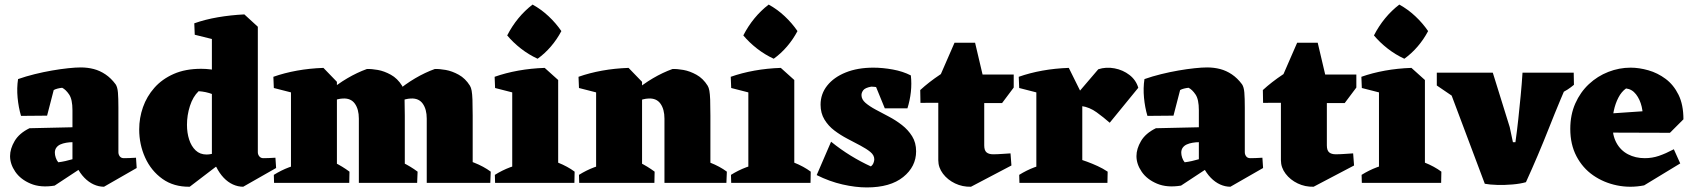

<svg xmlns="http://www.w3.org/2000/svg" viewBox="-20 -800 7398 840"><path d="M435 17Q412 17 390 7Q368 -3 349 -22.5Q330 -42 316 -70L297 -73V-318Q297 -365 282.5 -386.5Q268 -408 252 -416Q242 -415 232 -412.5Q222 -410 215 -406L186 -294L72 -293Q61 -330 57 -372.5Q53 -415 59 -454Q93 -466 131.5 -475.5Q170 -485 207.5 -491.5Q245 -498 278 -501.5Q311 -505 333 -505Q363 -505 390 -498Q417 -491 441.5 -474.5Q466 -458 486 -431Q494 -419 496 -395Q498 -371 498 -329V-134Q498 -124 504 -116Q510 -108 522 -108Q534 -108 545.5 -108.5Q557 -109 575 -110L578 -65ZM219 12Q158 22 114 3.5Q70 -15 47 -48.5Q24 -82 24 -117Q24 -149 44 -183Q64 -217 109 -239L331 -244V-178H299Q284 -178 269.5 -175.5Q255 -173 244 -168Q233 -163 226.5 -154Q220 -145 220 -132Q220 -122 224 -110Q228 -98 235 -90Q251 -92 266.5 -95.5Q282 -99 297.5 -103.5Q313 -108 325 -111L342 -69Z M810 17Q740 18 690.5 -17.5Q641 -53 615 -110.5Q589 -168 589 -234Q589 -284 605.5 -331Q622 -378 655.5 -416Q689 -454 740 -476.5Q791 -499 860 -499Q902 -499 942.5 -488.5Q983 -478 1026 -456L1004 -315Q986 -340 962 -358.5Q938 -377 909.5 -388Q881 -399 849 -401Q824 -377 811 -336.5Q798 -296 798 -254Q798 -219 807.5 -189.5Q817 -160 836 -142Q855 -124 884 -124Q904 -124 934 -134.5Q964 -145 996 -168L988 -119ZM1044 17Q1021 17 999 7Q977 -3 958.5 -22.5Q940 -42 926 -70L907 -73V-679L1049 -737L1108 -683V-134Q1108 -124 1114.5 -116Q1121 -108 1132 -108Q1144 -108 1155.5 -108.5Q1167 -109 1185 -110L1188 -65ZM832 -648 830 -698Q878 -715 933.5 -724.5Q989 -734 1049 -737L1044 -651L957 -617Z M1253 0V-445L1395 -503L1454 -442V0ZM1550 0V-281Q1550 -322 1532.5 -346.5Q1515 -371 1480 -369Q1457 -368 1431.5 -356.5Q1406 -345 1381 -328.5Q1356 -312 1332 -294L1331 -315Q1371 -360 1413.5 -396Q1456 -432 1499.5 -457.5Q1543 -483 1585 -498Q1605 -499 1633 -494Q1661 -489 1690 -473Q1719 -457 1739 -425Q1744 -417 1746.5 -403Q1749 -389 1750 -364Q1751 -339 1751 -294V0ZM1847 0V-281Q1847 -322 1829.5 -346.5Q1812 -371 1777 -369Q1754 -368 1728.5 -356.5Q1703 -345 1678 -328.5Q1653 -312 1629 -294L1628 -315Q1668 -360 1710.5 -396Q1753 -432 1796.5 -457.5Q1840 -483 1882 -498Q1902 -499 1930 -494Q1958 -489 1987 -473Q2016 -457 2036 -425Q2041 -417 2043.5 -403Q2046 -389 2047 -364Q2048 -339 2048 -294V0ZM1178 -415 1176 -464Q1224 -481 1279.5 -491Q1335 -501 1395 -503L1390 -417L1303 -383ZM1179 0 1178 -35Q1210 -55 1244.5 -68Q1279 -81 1310 -88L1302 0ZM1345 0 1378 -115Q1411 -105 1444.5 -88.5Q1478 -72 1509 -49L1508 0ZM1642 0 1675 -115Q1708 -105 1742 -88.5Q1776 -72 1807 -49L1805 0ZM1946 0 1979 -115Q2012 -105 2054 -88.5Q2096 -72 2127 -49L2125 0Z M2221 0V-445L2363 -503L2422 -450V0ZM2146 0 2145 -35Q2177 -55 2211.5 -68Q2246 -81 2277 -88L2269 0ZM2314 0 2347 -115Q2380 -105 2421.5 -88.5Q2463 -72 2494 -49L2493 0ZM2146 -415 2144 -464Q2192 -481 2247.5 -491Q2303 -501 2363 -503L2358 -417L2271 -383ZM2332 -543Q2293 -561 2259 -587.5Q2225 -614 2199 -645Q2220 -686 2248 -720Q2276 -754 2310 -780Q2348 -759 2380 -729Q2412 -699 2436 -664Q2417 -628 2390.5 -597Q2364 -566 2332 -543Z M2588 0V-445L2730 -503L2789 -442V0ZM2887 0V-281Q2887 -322 2869.5 -346.5Q2852 -371 2817 -369Q2794 -368 2768.5 -356.5Q2743 -345 2718 -328.5Q2693 -312 2669 -294L2668 -315Q2708 -360 2750.5 -396Q2793 -432 2836.5 -457.5Q2880 -483 2922 -498Q2942 -499 2970 -494Q2998 -489 3027 -473Q3056 -457 3076 -425Q3081 -417 3083.5 -403Q3086 -389 3087 -364Q3088 -339 3088 -294V0ZM2513 -415 2511 -464Q2559 -481 2614.5 -491Q2670 -501 2730 -503L2725 -417L2638 -383ZM2514 0 2513 -35Q2545 -55 2579.5 -68Q2614 -81 2645 -88L2637 0ZM2680 0 2713 -115Q2746 -105 2779.5 -88.5Q2813 -72 2844 -49L2843 0ZM2979 0 3012 -115Q3045 -105 3087 -88.5Q3129 -72 3160 -49L3158 0Z M3254 0V-445L3396 -503L3455 -450V0ZM3179 0 3178 -35Q3210 -55 3244.5 -68Q3279 -81 3310 -88L3302 0ZM3347 0 3380 -115Q3413 -105 3454.5 -88.5Q3496 -72 3527 -49L3526 0ZM3179 -415 3177 -464Q3225 -481 3280.5 -491Q3336 -501 3396 -503L3391 -417L3304 -383ZM3365 -543Q3326 -561 3292 -587.5Q3258 -614 3232 -645Q3253 -686 3281 -720Q3309 -754 3343 -780Q3381 -759 3413 -729Q3445 -699 3469 -664Q3450 -628 3423.5 -597Q3397 -566 3365 -543Z M3772 20Q3723 20 3666 7Q3609 -6 3553 -34L3616 -180Q3658 -146 3702 -119Q3746 -92 3790 -72Q3798 -78 3801.5 -87Q3805 -96 3805 -103Q3805 -121 3788 -135Q3771 -149 3744.5 -163Q3718 -177 3687.5 -193Q3657 -209 3630.5 -229Q3604 -249 3587 -277Q3570 -305 3570 -342Q3570 -389 3599 -425.5Q3628 -462 3680 -483Q3732 -504 3801 -504Q3841 -504 3885.5 -496Q3930 -488 3965 -470L3928 -379Q3898 -397 3860.5 -408.5Q3823 -420 3792 -421Q3765 -416 3757 -405.5Q3749 -395 3749 -384Q3749 -365 3766.5 -350Q3784 -335 3811 -320.5Q3838 -306 3868.5 -290Q3899 -274 3926 -253Q3953 -232 3970.5 -204Q3988 -176 3988 -138Q3988 -71 3931.5 -25.5Q3875 20 3772 20ZM3851 -326 3788 -480 3965 -470Q3969 -434 3965 -397.5Q3961 -361 3950 -326Z M4228 17Q4191 18 4158.5 2.5Q4126 -13 4105.5 -40Q4085 -67 4085 -99V-450L4156 -613H4246L4286 -443V-164Q4286 -142 4296 -133.5Q4306 -125 4325 -125Q4342 -125 4363 -126.5Q4384 -128 4401 -129L4405 -76ZM4007 -350 4006 -406Q4044 -441 4093.5 -474Q4143 -507 4204 -540L4232 -426L4228 -351ZM4242 -349V-474H4415V-417L4364 -349Z M4514 0V-445L4656 -503L4715 -384V0ZM4590 -246 4626 -311 4785 -497Q4819 -508 4856 -501Q4893 -494 4921.5 -472Q4950 -450 4960 -416L4835 -263Q4809 -286 4778 -308.5Q4747 -331 4712 -336ZM4439 -415 4437 -464Q4485 -481 4540.5 -491Q4596 -501 4656 -503L4651 -417L4564 -383ZM4440 0 4439 -35Q4471 -55 4505.5 -68Q4540 -81 4571 -88L4563 0ZM4658 0 4691 -107Q4713 -101 4736 -92.5Q4759 -84 4782 -73.5Q4805 -63 4826 -49L4825 0Z M5363 17Q5340 17 5318 7Q5296 -3 5277 -22.5Q5258 -42 5244 -70L5225 -73V-318Q5225 -365 5210.5 -386.5Q5196 -408 5180 -416Q5170 -415 5160 -412.5Q5150 -410 5143 -406L5114 -294L5000 -293Q4989 -330 4985 -372.5Q4981 -415 4987 -454Q5021 -466 5059.5 -475.5Q5098 -485 5135.5 -491.5Q5173 -498 5206 -501.5Q5239 -505 5261 -505Q5291 -505 5318 -498Q5345 -491 5369.5 -474.5Q5394 -458 5414 -431Q5422 -419 5424 -395Q5426 -371 5426 -329V-134Q5426 -124 5432 -116Q5438 -108 5450 -108Q5462 -108 5473.5 -108.5Q5485 -109 5503 -110L5506 -65ZM5147 12Q5086 22 5042 3.5Q4998 -15 4975 -48.5Q4952 -82 4952 -117Q4952 -149 4972 -183Q4992 -217 5037 -239L5259 -244V-178H5227Q5212 -178 5197.5 -175.5Q5183 -173 5172 -168Q5161 -163 5154.5 -154Q5148 -145 5148 -132Q5148 -122 5152 -110Q5156 -98 5163 -90Q5179 -92 5194.5 -95.5Q5210 -99 5225.5 -103.5Q5241 -108 5253 -111L5270 -69Z M5727 17Q5690 18 5657.5 2.5Q5625 -13 5604.5 -40Q5584 -67 5584 -99V-450L5655 -613H5745L5785 -443V-164Q5785 -142 5795 -133.5Q5805 -125 5824 -125Q5841 -125 5862 -126.5Q5883 -128 5900 -129L5904 -76ZM5506 -350 5505 -406Q5543 -441 5592.5 -474Q5642 -507 5703 -540L5731 -426L5727 -351ZM5741 -349V-474H5914V-417L5863 -349Z M6013 0V-445L6155 -503L6214 -450V0ZM5938 0 5937 -35Q5969 -55 6003.5 -68Q6038 -81 6069 -88L6061 0ZM6106 0 6139 -115Q6172 -105 6213.5 -88.5Q6255 -72 6286 -49L6285 0ZM5938 -415 5936 -464Q5984 -481 6039.5 -491Q6095 -501 6155 -503L6150 -417L6063 -383ZM6124 -543Q6085 -561 6051 -587.5Q6017 -614 5991 -645Q6012 -686 6040 -720Q6068 -754 6102 -780Q6140 -759 6172 -729Q6204 -699 6228 -664Q6209 -628 6182.5 -597Q6156 -566 6124 -543Z M6476 4 6305 -451 6511 -482 6585 -244 6599 -178H6610Q6617 -227 6622.5 -278.5Q6628 -330 6633 -382Q6638 -434 6641 -482H6858Q6806 -365 6757.5 -242Q6709 -119 6656 -3Q6632 4 6597.5 7Q6563 10 6530 9Q6497 8 6476 4ZM6457 -296 6266 -426V-482H6510ZM6807 -392 6687 -482H6865L6866 -429Q6853 -418 6838.5 -408.5Q6824 -399 6807 -392Z M7173 11Q7112 23 7054 11Q6996 -1 6950 -33Q6904 -65 6877 -116.5Q6850 -168 6850 -236Q6850 -298 6872 -347.5Q6894 -397 6931.5 -432Q6969 -467 7016.5 -485.5Q7064 -504 7114 -504Q7151 -504 7191.5 -492.5Q7232 -481 7267 -455Q7302 -429 7323.5 -385.5Q7345 -342 7345 -278L7165 -271Q7170 -301 7162.5 -333Q7155 -365 7137.5 -387.5Q7120 -410 7094 -413Q7074 -399 7060.5 -373Q7047 -347 7040.5 -316Q7034 -285 7034 -257Q7034 -208 7052 -175Q7070 -142 7102.5 -125Q7135 -108 7176 -108Q7208 -108 7237.5 -118Q7267 -128 7303 -147L7331 -85ZM7286 -219 6976 -220 6960 -299 7237 -318 7345 -278Z"/></svg>

Font: Eczar ExtraBold
Style: Regular
Weight: 800
Designer: Vaibhav Singh
Foundry: Rosetta Type Foundry
Version: Version 2.000